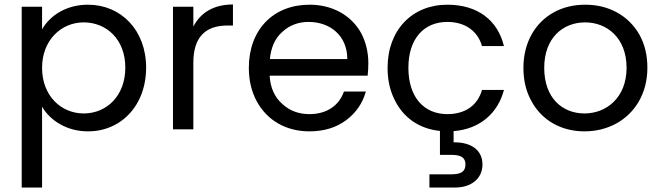

<svg xmlns="http://www.w3.org/2000/svg" viewBox="-20 -578 2956 858"><path d="M168 260V-101C205 -38 280 9 373 9C422 9 466 -3 506 -27C585 -75 633 -165 633 -276C633 -444 520 -557 373 -557C278 -557 204 -510 168 -447V-548H77V260ZM168 -275C168 -399 254 -478 354 -478C456 -478 540 -402 540 -276C540 -149 456 -71 354 -71C254 -71 168 -149 168 -275Z M753 -548V0H844V-298C844 -409 895 -464 997 -464H1021V-558C936 -558 876 -522 844 -459V-548Z M1127 -126C1174 -39 1259 9 1363 9C1428 9 1483 -8 1527 -41C1571 -74 1600 -116 1615 -169H1517C1496 -108 1442 -68 1363 -68C1315 -68 1274 -83 1241 -114C1207 -144 1188 -186 1185 -240H1623C1625 -259 1626 -278 1626 -295C1626 -345 1615 -390 1594 -430C1550 -509 1467 -557 1363 -557C1202 -557 1092 -446 1092 -275C1092 -218 1104 -169 1127 -126ZM1242 -436C1274 -465 1313 -480 1359 -480C1455 -480 1532 -419 1532 -314H1186C1191 -366 1209 -407 1242 -436Z M1742 -135C1781 -52 1854 -2 1946 7V114H1996C2040 114 2060 126 2060 157C2060 189 2040 201 1996 201H1899V260H2014C2086 260 2136 220 2136 157C2136 93 2086 58 2011 58C2010 58 2008 58 2007 58V8C2124 -1 2205 -72 2232 -176H2134C2114 -107 2059 -68 1979 -68C1875 -68 1805 -143 1805 -275C1805 -406 1875 -480 1979 -480C2059 -480 2115 -439 2134 -372H2232C2204 -488 2114 -557 1979 -557C1823 -557 1712 -445 1712 -275C1712 -222 1722 -176 1742 -135Z M2355 -126C2402 -39 2489 9 2592 9C2644 9 2691 -3 2734 -26C2819 -73 2873 -162 2873 -275C2873 -332 2861 -381 2837 -424C2788 -509 2700 -557 2596 -557C2544 -557 2497 -546 2455 -523C2371 -477 2319 -387 2319 -275C2319 -218 2331 -169 2355 -126ZM2412 -275C2412 -409 2496 -478 2595 -478C2692 -478 2780 -409 2780 -275C2780 -142 2690 -71 2592 -71C2494 -71 2412 -139 2412 -275Z"/></svg>

Font: Poppins
Style: Regular
Weight: 400
Designer: Ninad Kale (Devanagari), Jonny Pinhorn (Latin)
Foundry: Indian Type Foundry
Version: 4.004